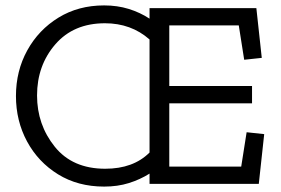

<svg xmlns="http://www.w3.org/2000/svg" viewBox="-20 -680 1038 710"><path d="M937 0H533V-38Q498 -16 456.5 -3Q415 10 365 10Q268 10 194.5 -35.5Q121 -81 80 -157Q39 -233 39 -325Q39 -418 81 -494Q123 -570 196.5 -615Q270 -660 365 -660Q414 -660 456 -647Q498 -634 533 -611V-650H928L948 -466L883 -459L863 -586H606V-362H912V-298H606V-64H872L892 -191L957 -184ZM533 -116V-534Q465 -594 368 -594Q252 -594 184.5 -516Q117 -438 117 -327Q117 -219 182.5 -137.5Q248 -56 369 -56Q473 -56 533 -116Z"/></svg>

Font: Zilla Slab
Style: Regular
Weight: 400
Designer: Typotheque.com
Foundry: Typotheque type foundry
Version: Version 1.1; 2017; ttfautohint (v1.6)